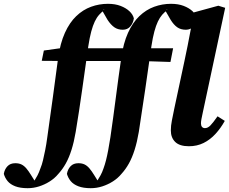

<svg xmlns="http://www.w3.org/2000/svg" viewBox="-178 -752 1203 1007"><path d="M-33 235Q-72 235 -98 225Q-124 215 -138 198Q-152 181 -158 160Q-154 136 -139 120Q-124 104 -98 104Q-79 104 -65.5 110.5Q-52 117 -40 131Q-28 145 -14 168L6 200L-11 197H7L0 200Q10 184 18.5 168Q27 152 34 131Q42 112 47.5 88.5Q53 65 59 35.5Q65 6 70 -32Q85 -135 99 -240Q113 -345 127 -449Q138 -526 162.5 -580Q187 -634 222 -667.5Q257 -701 299.5 -716.5Q342 -732 388 -732Q426 -732 454.5 -721Q483 -710 501 -693Q519 -676 524 -656Q521 -632 506 -614Q491 -596 466 -596Q440 -596 421.5 -609Q403 -622 386 -648L356 -700L371 -703H362L370 -700Q355 -689 342 -674.5Q329 -660 319 -639Q309 -618 300.5 -586.5Q292 -555 285 -509Q269 -396 253 -282Q237 -168 219 -60Q210 -7 197 34Q184 75 167 105.5Q150 136 128 160Q109 183 83 199.5Q57 216 27.5 225.5Q-2 235 -33 235ZM41 -433 52 -487 181 -505V-499H522L516 -432H172ZM813 15Q764 15 741 -7.5Q718 -30 718 -68Q718 -93 723.5 -120Q729 -147 736 -182L789 -430Q797 -467 806 -512Q815 -557 823.5 -603Q832 -649 839 -687L967 -722L1003 -711L885 -159Q881 -141 878.5 -127.5Q876 -114 876 -105Q876 -93 881.5 -86.5Q887 -80 897 -80Q912 -80 926 -94.5Q940 -109 963 -142L1001 -118Q980 -80 952 -49.5Q924 -19 889.5 -2Q855 15 813 15ZM298 235Q259 235 233 225Q207 215 193 198Q179 181 173 160Q177 136 192 120Q207 104 233 104Q252 104 265.5 110.5Q279 117 291 131Q303 145 317 168L337 200L320 197H338L330 200Q340 184 349 168Q358 152 365 131Q372 112 378 88.5Q384 65 389.5 35.5Q395 6 401 -32Q416 -135 429.5 -240Q443 -345 458 -449Q469 -526 493.5 -580Q518 -634 553 -667.5Q588 -701 630.5 -716.5Q673 -732 719 -732Q757 -732 785.5 -721Q814 -710 832 -693Q850 -676 855 -656Q852 -632 837 -614Q822 -596 797 -596Q770 -596 751.5 -609Q733 -622 717 -648L687 -700L702 -703H693L701 -700Q685 -689 672.5 -674.5Q660 -660 650 -639Q640 -618 631.5 -586.5Q623 -555 616 -509Q600 -396 583.5 -282Q567 -168 550 -60Q541 -7 528 34Q515 75 498 105.5Q481 136 459 160Q440 183 414 199.5Q388 216 358.5 225.5Q329 235 298 235ZM371 -433 383 -487 512 -505V-499H730L716 -427L503 -434Z"/></svg>

Font: Source Serif 4
Style: Bold Italic
Weight: 700
Italic angle: -12°
Designer: Frank Grießhammer
Foundry: Adobe Systems Incorporated
Version: Version 4.004;hotconv 1.0.116;makeotfexe 2.5.65601